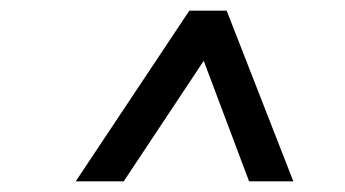

<svg xmlns="http://www.w3.org/2000/svg" viewBox="-20 -765 647 360"><path d="M122 -425 335 -745H405L530 -425H447L362 -651L212 -425Z"/></svg>

Font: Kosmopol Plus Jakarta Sans Italic It
Style: Regular
Weight: 400
Italic angle: -8.04999°
Designer: Gumpita Rahayu
Foundry: Tokotype
Version: Version 2.006